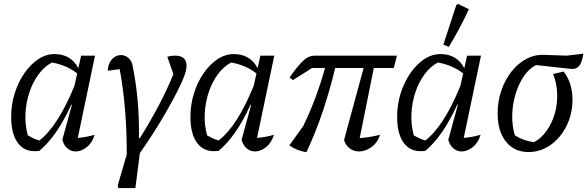

<svg xmlns="http://www.w3.org/2000/svg" viewBox="-20 -767 3002 980"><path d="M181 3Q112 13 74.5 -33Q37 -79 37 -171Q37 -233 55 -290.5Q73 -348 104.5 -393.5Q136 -439 175.5 -465Q215 -491 258 -491Q342 -491 380 -419L394 -483H465L377 -63Q400 -65 421 -69Q442 -73 463 -79Q451 -38 423 -16Q395 6 366 6Q344 6 325.5 -8.5Q307 -23 298 -53L347 -232L344 -233Q306 -150 266 -92.5Q226 -35 181 3ZM122 -76Q136 -68 150.5 -61Q165 -54 181 -50Q276 -123 360 -329L374 -392Q322 -434 245 -448Q207 -428 177.5 -388.5Q148 -349 130.5 -297Q113 -245 110 -188Q107 -131 122 -76Z M694 -62Q750 -152 793 -234Q836 -316 865 -389L834 -477Q853 -483 873 -483Q932 -483 932 -432Q932 -421 929 -406.5Q926 -392 919 -375Q905 -339 881 -292.5Q857 -246 826.5 -193Q796 -140 762 -87Q728 -34 694 14L671 193H584L581 179L627 21Q627 -101 618 -209Q609 -317 591 -414Q579 -412 564.5 -410.5Q550 -409 530 -406Q532 -444 552 -465Q572 -486 597 -486Q613 -486 628.5 -476.5Q644 -467 654 -445Q693 -262 689 -62Z M1096 3Q1027 13 989.5 -33Q952 -79 952 -171Q952 -233 970 -290.5Q988 -348 1019.5 -393.5Q1051 -439 1090.5 -465Q1130 -491 1173 -491Q1257 -491 1295 -419L1309 -483H1380L1292 -63Q1315 -65 1336 -69Q1357 -73 1378 -79Q1366 -38 1338 -16Q1310 6 1281 6Q1259 6 1240.5 -8.5Q1222 -23 1213 -53L1262 -232L1259 -233Q1221 -150 1181 -92.5Q1141 -35 1096 3ZM1037 -76Q1051 -68 1065.5 -61Q1080 -54 1096 -50Q1191 -123 1275 -329L1289 -392Q1237 -434 1160 -448Q1122 -428 1092.5 -388.5Q1063 -349 1045.5 -297Q1028 -245 1025 -188Q1022 -131 1037 -76Z M1544 10Q1492 1 1457 -25L1528 -124Q1595 -262 1639 -420H1573L1475 -358L1458 -372Q1493 -421 1515 -444.5Q1537 -468 1553.5 -475.5Q1570 -483 1588 -483H2006L1990 -420H1888L1816 -62Q1868 -66 1920 -79Q1906 -37 1875 -15.5Q1844 6 1812 6Q1788 6 1767 -8Q1746 -22 1736 -52L1836 -420H1691Q1664 -308 1628 -200Q1592 -92 1544 10Z M2151 3Q2082 13 2044.5 -33Q2007 -79 2007 -171Q2007 -233 2025 -290.5Q2043 -348 2074.5 -393.5Q2106 -439 2145.5 -465Q2185 -491 2228 -491Q2312 -491 2350 -419L2364 -483H2435L2347 -63Q2370 -65 2391 -69Q2412 -73 2433 -79Q2421 -38 2393 -16Q2365 6 2336 6Q2314 6 2295.5 -8.5Q2277 -23 2268 -53L2317 -232L2314 -233Q2276 -150 2236 -92.5Q2196 -35 2151 3ZM2092 -76Q2106 -68 2120.5 -61Q2135 -54 2151 -50Q2246 -123 2330 -329L2344 -392Q2292 -434 2215 -448Q2177 -428 2147.5 -388.5Q2118 -349 2100.5 -297Q2083 -245 2080 -188Q2077 -131 2092 -76ZM2271 -528 2243 -539 2309 -741 2318 -747 2373 -720Q2353 -675 2327 -626.5Q2301 -578 2271 -528Z M2678 9Q2605 9 2562.5 -44Q2520 -97 2520 -188Q2520 -251 2539 -305.5Q2558 -360 2590.5 -401.5Q2623 -443 2666 -466Q2709 -489 2757 -487L2872 -483L2958 -493Q2949 -444 2935.5 -429.5Q2922 -415 2901 -415Q2893 -415 2879 -417L2716 -435Q2680 -417 2653.5 -377.5Q2627 -338 2611.5 -287Q2596 -236 2594.5 -181Q2593 -126 2608 -76Q2648 -50 2705 -41Q2743 -61 2770.5 -100Q2798 -139 2812 -188.5Q2826 -238 2824 -290Q2822 -342 2803 -389L2857 -402Q2878 -375 2890 -339Q2902 -303 2902 -258Q2902 -185 2871.5 -124Q2841 -63 2790 -27Q2739 9 2678 9Z"/></svg>

Font: Piazzolla
Style: Italic
Weight: 400
Italic angle: -11.3°
Designer: Juan Pablo del Peral
Foundry: Huerta Tipografica
Version: Version 1.330